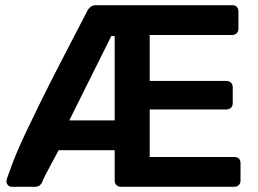

<svg xmlns="http://www.w3.org/2000/svg" viewBox="-20 -720 995 740"><path d="M25 0Q17 0 11 -6Q5 -12 5 -21Q5 -24 5.5 -26.5Q6 -29 7 -32Q15 -54 23.5 -78Q32 -102 46 -135Q60 -168 81.5 -213.5Q103 -259 134.5 -323Q166 -387 210.5 -473.5Q255 -560 315 -675Q320 -686 328.5 -693Q337 -700 349 -700H874Q899 -700 899 -675V-609Q899 -598 892 -591.5Q885 -585 874 -585H557V-408H852Q863 -408 870 -401.5Q877 -395 877 -384V-322Q877 -311 870 -304.5Q863 -298 852 -298H557V-115H882Q907 -115 907 -90V-24Q907 -13 900 -6.5Q893 0 882 0H446Q436 0 429 -6.5Q422 -13 422 -24V-141H206Q185 -102 173 -79.5Q161 -57 154.5 -44.5Q148 -32 146 -27Q144 -22 143 -19Q140 -11 133 -5.5Q126 0 114 0ZM247 -256H422V-581H409Z"/></svg>

Font: Fz Rubik Med
Style: Regular
Weight: 500
Designer: Hubert and Fischer
Foundry: Hubert and Fischer
Version: Vit hóa bi FontZin.com